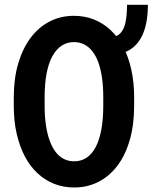

<svg xmlns="http://www.w3.org/2000/svg" viewBox="-20 -788 649 817"><path d="M520.5 -767.6H609.4Q609.4 -700.2 591.8 -652.8Q574.2 -605.5 539.1 -580.6Q503.9 -555.7 450.2 -555.7V-630.4Q477.1 -630.4 492.4 -646.7Q507.8 -663.1 514.2 -693.8Q520.5 -724.6 520.5 -767.6ZM550.8 -373V-337.9Q550.8 -256.8 532.2 -192.4Q513.7 -127.9 479.7 -83Q445.8 -38.1 398.9 -14.2Q352.1 9.8 295.4 9.8Q250 9.8 210.9 -5.6Q171.9 -21 140.1 -50.3Q108.4 -79.6 85.9 -122.1Q63.5 -164.6 51 -218.8Q38.6 -272.9 38.6 -337.9V-373Q38.6 -454.1 57.6 -518.3Q76.7 -582.5 110.8 -627.7Q145 -672.9 191.7 -696.8Q238.3 -720.7 294.9 -720.7Q339.8 -720.7 379.2 -705.3Q418.5 -689.9 450.2 -660.4Q481.9 -630.9 504.4 -588.4Q526.9 -545.9 538.8 -491.7Q550.8 -437.5 550.8 -373ZM419.4 -337.9V-374Q419.4 -419.4 414.1 -456.8Q408.7 -494.1 398.4 -522.5Q388.2 -550.8 372.8 -570.1Q357.4 -589.4 337.9 -599.1Q318.4 -608.9 294.9 -608.9Q265.6 -608.9 242.4 -593.8Q219.2 -578.6 202.9 -548.8Q186.5 -519 178.2 -475.1Q169.9 -431.2 169.9 -374V-337.9Q169.9 -292 175.5 -254.6Q181.2 -217.3 191.7 -188.7Q202.1 -160.2 217.3 -140.6Q232.4 -121.1 252.2 -111.3Q272 -101.6 295.4 -101.6Q325.2 -101.6 348.4 -116.9Q371.6 -132.3 387.2 -162.1Q402.8 -191.9 411.1 -236.1Q419.4 -280.3 419.4 -337.9Z"/></svg>

Font: Roboto Condensed SemiBold
Style: Regular
Weight: 600
Designer: Christian Robertson
Foundry: Google
Version: Version 3.008; 2023